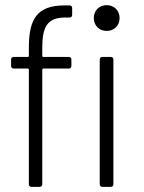

<svg xmlns="http://www.w3.org/2000/svg" viewBox="-20 -725 559 745"><path d="M394 -705C365 -705 344 -684 344 -655C344 -626 365 -605 394 -605C423 -605 444 -626 444 -655C444 -684 423 -705 394 -705ZM92 -541V-508C92 -506 90 -504 88 -504H33C27 -504 23 -500 23 -494V-469C23 -463 27 -459 33 -459H88C90 -459 92 -457 92 -455V-10C92 -4 96 0 102 0H134C140 0 144 -4 144 -10V-455C144 -457 146 -459 148 -459H247C253 -459 257 -463 257 -469V-494C257 -500 253 -504 247 -504H148C146 -504 144 -506 144 -508V-539C144 -617 161 -657 232 -657H250C256 -657 260 -661 260 -667V-694C260 -700 256 -704 250 -704H230C124 -704 92 -651 92 -541ZM377 0H410C416 0 420 -4 420 -10V-494C420 -500 416 -504 410 -504H377C371 -504 367 -500 367 -494V-10C367 -4 371 0 377 0Z"/></svg>

Font: Barlow Semi Condensed Light
Style: Regular
Weight: 300
Width: 4
Designer: Jeremy Tribby
Foundry: Tribby Type
Version: Version 1.422;hotconv 1.0.109;makeotfexe 2.5.65596